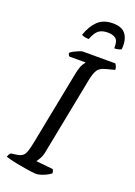

<svg xmlns="http://www.w3.org/2000/svg" viewBox="-177 -967 724 1032"><g transform="rotate(20 185.0 -451.0)"><path d="M167 0Q160 0 142.5 -2.5Q125 -5 102.5 -8.5Q80 -12 57 -16.5Q34 -21 16.5 -25.5Q-1 -30 -9 -33Q-7 -41 -3 -47.5Q1 -54 5 -57L34 -61Q57 -64 69 -72.5Q81 -81 88 -101.5Q95 -122 102 -158L184 -576Q193 -620 203.5 -636Q214 -652 216 -654H122Q120 -657 117.5 -661Q115 -665 114 -672Q121 -679 134.5 -686Q148 -693 161.5 -698.5Q175 -704 180 -704H367Q371 -700 375 -691Q379 -682 379 -671L330 -658Q297 -650 284.5 -631Q272 -612 264 -572L178 -132Q174 -108 164.5 -90.5Q155 -73 148 -65L246 -55Q248 -52 250 -45Q252 -38 252 -33Q236 -20 211 -10Q186 0 167 0ZM188 -778Q173 -778 162 -781Q151 -784 147 -787Q164 -839 196 -870.5Q228 -902 283 -902Q337 -902 358 -870.5Q379 -839 374 -787Q370 -784 358.5 -781Q347 -778 334 -778Q336 -819 320 -832.5Q304 -846 274 -846Q242 -846 223 -832.5Q204 -819 188 -778Z"/></g></svg>

Font: Texturina 12pt
Style: Italic
Weight: 400
Italic angle: -11°
Designer: Guillermo Torres Carreño
Foundry: Omnibus-Type
Version: Version 1.002